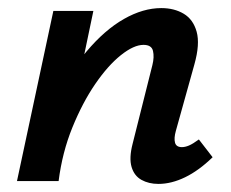

<svg xmlns="http://www.w3.org/2000/svg" viewBox="-20 -448 571 475"><path d="M372 7Q348 7 330 -3Q312 -13 305.5 -35Q299 -57 308 -92L357 -287Q362 -307 358.5 -322Q355 -337 335 -337Q311 -337 279 -311.5Q247 -286 215.5 -240Q184 -194 159 -132.5Q134 -71 125 0H51Q75 -107 112 -187Q149 -267 194 -320.5Q239 -374 286.5 -401Q334 -428 379 -428Q411 -428 434.5 -414Q458 -400 466.5 -369.5Q475 -339 461 -289L415 -124Q410 -106 413 -95Q416 -84 430 -84Q438 -84 447.5 -88Q457 -92 472 -103L506 -59Q472 -26 438 -9.5Q404 7 372 7ZM22 0 112 -421H211L123 0Z"/></svg>

Font: Ysabeau
Style: Bold Italic
Weight: 700
Italic angle: -12°
Designer: Christian Thalmann (Catharsis Fonts)
Version: Version 2.002